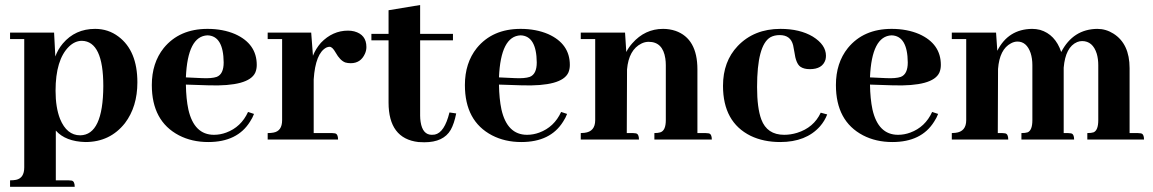

<svg xmlns="http://www.w3.org/2000/svg" viewBox="-20 -548 4527 754"><path d="M199.2 160.2V-35.2Q237.3 7.8 315.4 9.8Q412.1 9.8 470.7 -64.5Q519.5 -128.9 519.5 -224.6Q519.5 -348.6 445.3 -404.3Q405.3 -434.6 353.5 -434.6Q275.4 -434.6 226.6 -377Q207 -353.5 197.3 -326.2L192.4 -419.9H19.5V-394.5H75.2V109.4Q75.2 151.4 43 158.2Q32.2 160.2 19.5 160.2V185.5H273.4Q273.4 163.1 260.7 161.1Q254.9 160.2 249 160.2ZM301.8 -387.7Q385.7 -385.7 385.7 -210Q384.8 -17.6 294.9 -16.6Q242.2 -16.6 215.8 -81.1Q198.2 -126 198.2 -191.4Q198.2 -313.5 251 -365.2Q274.4 -387.7 301.8 -387.7Z M794.9 -409.2Q857.4 -407.2 858.4 -302.7Q858.4 -256.8 831.1 -246.1Q811.5 -239.3 772.5 -241.2L710 -244.1Q716.8 -406.2 794.9 -409.2ZM977.5 -100.6 954.1 -108.4Q926.8 -48.8 868.2 -27.3Q844.7 -18.6 820.3 -18.6Q742.2 -18.6 719.7 -118.2Q710.9 -159.2 710 -215.8L799.8 -212.9Q957 -208 982.4 -262.7Q988.3 -276.4 988.3 -293Q988.3 -376 903.3 -414.1Q855.5 -434.6 794.9 -434.6Q684.6 -434.6 623 -359.4Q576.2 -300.8 576.2 -213.9Q576.2 -72.3 682.6 -16.6Q733.4 9.8 797.9 9.8Q912.1 9.8 961.9 -70.3Q971.7 -85 977.5 -100.6Z M1284.2 -25.4H1211.9V-236.3Q1218.8 -338.9 1261.7 -361.3Q1268.6 -364.3 1274.4 -364.3Q1285.2 -364.3 1297.9 -341.8Q1315.4 -310.5 1335.9 -302.7Q1345.7 -299.8 1357.4 -299.8Q1396.5 -299.8 1413.1 -336.9Q1418.9 -349.6 1418.9 -363.3Q1418.9 -412.1 1371.1 -424.8Q1359.4 -427.7 1346.7 -427.7Q1286.1 -427.7 1240.2 -379.9Q1219.7 -356.4 1209 -329.1L1202.1 -419.9H1031.2V-394.5H1087.9V-76.2Q1087.9 -33.2 1053.7 -27.3Q1043.9 -25.4 1031.2 -25.4V0H1307.6Q1307.6 -22.5 1294.9 -24.4Q1290 -25.4 1284.2 -25.4Z M1438.5 -389.6H1505.9V-145.5Q1505.9 -3.9 1623 9.8Q1634.8 10.7 1646.5 10.7Q1721.7 10.7 1750 -38.1Q1763.7 -62.5 1771.5 -102.5L1745.1 -106.4Q1725.6 -27.3 1687.5 -19.5Q1681.6 -18.6 1675.8 -18.6Q1639.6 -18.6 1631.8 -69.3Q1629.9 -81.1 1629.9 -93.8V-389.6H1758.8V-415H1629.9V-528.3L1505.9 -507.8V-415H1438.5Z M2024.4 -409.2Q2086.9 -407.2 2087.9 -302.7Q2087.9 -256.8 2060.5 -246.1Q2041 -239.3 2002 -241.2L1939.5 -244.1Q1946.3 -406.2 2024.4 -409.2ZM2207 -100.6 2183.6 -108.4Q2156.2 -48.8 2097.7 -27.3Q2074.2 -18.6 2049.8 -18.6Q1971.7 -18.6 1949.2 -118.2Q1940.4 -159.2 1939.5 -215.8L2029.3 -212.9Q2186.5 -208 2211.9 -262.7Q2217.8 -276.4 2217.8 -293Q2217.8 -376 2132.8 -414.1Q2085 -434.6 2024.4 -434.6Q1914.1 -434.6 1852.5 -359.4Q1805.7 -300.8 1805.7 -213.9Q1805.7 -72.3 1912.1 -16.6Q1962.9 9.8 2027.3 9.8Q2141.6 9.8 2191.4 -70.3Q2201.2 -85 2207 -100.6Z M2465.8 -25.4H2441.4L2442.4 -275.4Q2449.2 -352.5 2499 -377Q2512.7 -383.8 2527.3 -383.8Q2583 -383.8 2592.8 -318.4Q2594.7 -305.7 2594.7 -292V-76.2Q2594.7 -35.2 2573.2 -28.3Q2563.5 -25.4 2549.8 -25.4V0H2775.4Q2775.4 -22.5 2762.7 -24.4Q2756.8 -25.4 2751 -25.4H2718.8V-275.4Q2718.8 -396.5 2632.8 -426.8Q2609.4 -434.6 2584 -434.6Q2512.7 -434.6 2462.9 -377.9Q2448.2 -361.3 2439.5 -343.8L2434.6 -419.9H2260.7V-394.5H2317.4V-76.2Q2317.4 -31.2 2275.4 -26.4Q2268.6 -25.4 2260.7 -25.4V0H2489.3Q2489.3 -22.5 2476.6 -24.4Q2471.7 -25.4 2465.8 -25.4Z M2819.3 -210.9Q2819.3 -68.4 2927.7 -14.6Q2978.5 9.8 3043.9 9.8Q3145.5 9.8 3200.2 -51.8Q3218.8 -73.2 3228.5 -98.6L3203.1 -105.5Q3175.8 -46.9 3110.4 -26.4Q3085 -18.6 3059.6 -18.6Q2992.2 -18.6 2969.7 -79.1Q2953.1 -124 2953.1 -206.1Q2953.1 -370.1 3004.9 -401.4Q3020.5 -410.2 3042 -410.2Q3085 -410.2 3094.7 -370.1Q3096.7 -362.3 3099.6 -343.8Q3105.5 -298.8 3123 -286.1Q3136.7 -276.4 3160.2 -276.4Q3210 -276.4 3221.7 -313.5Q3223.6 -321.3 3223.6 -329.1Q3223.6 -372.1 3171.9 -404.3Q3121.1 -434.6 3044.9 -434.6Q2941.4 -434.6 2877 -367.2Q2819.3 -306.6 2819.3 -210.9Z M3481.4 -409.2Q3543.9 -407.2 3544.9 -302.7Q3544.9 -256.8 3517.6 -246.1Q3498 -239.3 3459 -241.2L3396.5 -244.1Q3403.3 -406.2 3481.4 -409.2ZM3664.1 -100.6 3640.6 -108.4Q3613.3 -48.8 3554.7 -27.3Q3531.2 -18.6 3506.8 -18.6Q3428.7 -18.6 3406.2 -118.2Q3397.5 -159.2 3396.5 -215.8L3486.3 -212.9Q3643.6 -208 3668.9 -262.7Q3674.8 -276.4 3674.8 -293Q3674.8 -376 3589.8 -414.1Q3542 -434.6 3481.4 -434.6Q3371.1 -434.6 3309.6 -359.4Q3262.7 -300.8 3262.7 -213.9Q3262.7 -72.3 3369.1 -16.6Q3419.9 9.8 3484.4 9.8Q3598.6 9.8 3648.4 -70.3Q3658.2 -85 3664.1 -100.6Z M3916 -25.4H3898.4L3899.4 -277.3Q3905.3 -354.5 3950.2 -377.9Q3962.9 -384.8 3975.6 -384.8Q4011.7 -384.8 4027.3 -339.8Q4034.2 -318.4 4034.2 -292V-76.2Q4034.2 -36.1 4015.6 -28.3Q4006.8 -25.4 3991.2 -25.4V0H4198.2Q4198.2 -22.5 4185.5 -24.4Q4179.7 -25.4 4173.8 -25.4H4157.2V-275.4V-282.2Q4164.1 -363.3 4210 -382.8Q4219.7 -386.7 4229.5 -386.7Q4271.5 -386.7 4287.1 -336.9Q4293 -316.4 4293 -292V-76.2Q4293 -36.1 4274.4 -28.3Q4265.6 -25.4 4250 -25.4V0H4472.7Q4472.7 -22.5 4460 -24.4Q4454.1 -25.4 4448.2 -25.4H4416V-280.3Q4416 -376 4352.5 -416Q4323.2 -434.6 4289.1 -434.6Q4194.3 -433.6 4147.5 -343.8Q4124 -413.1 4064.5 -430.7Q4048.8 -434.6 4033.2 -434.6Q3939.5 -433.6 3896.5 -348.6L3891.6 -419.9H3717.8V-394.5H3774.4V-76.2Q3774.4 -31.2 3732.4 -26.4Q3725.6 -25.4 3717.8 -25.4V0H3939.5Q3939.5 -22.5 3926.8 -24.4Q3921.9 -25.4 3916 -25.4Z"/></svg>

Font: Abhaya Libre ExtraBold
Style: Regular
Weight: 800
Designer: Pushpananda Ekanayake, Sol Matas, Pathum Egodawatta
Foundry: Mooniak
Version: Version 1.050 ; ttfautohint (v1.6)